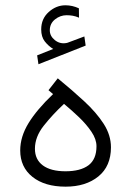

<svg xmlns="http://www.w3.org/2000/svg" viewBox="-20 -701 491 719"><path d="M179.2 -517.6Q161.1 -528.8 147.7 -545.9Q134.3 -563 134.3 -590.8Q134.3 -630.9 162.4 -656Q190.4 -681.2 225.1 -681.2Q251 -681.2 275.4 -669.9L275.9 -634.8Q263.7 -640.1 252.2 -642.1Q240.7 -644 229.5 -644Q205.6 -644 186 -628.4Q166.5 -612.8 166.5 -587.4Q166.5 -566.4 184.8 -551.3Q203.1 -536.1 226.6 -539.6Q229 -539.6 231.4 -540.5Q233.9 -541.5 235.8 -542L295.9 -564.5L300.8 -530.3L124 -460.4L119.1 -493.7ZM178.7 -348.6 161.6 -363.3 196.3 -407.7Q250.5 -363.3 295.9 -321.3Q341.3 -279.3 368.4 -237.1Q395.5 -194.8 395.5 -149.4Q395.5 -78.6 348.4 -40.3Q301.3 -2 225.6 -2Q147.5 -2 101.6 -38.6Q55.7 -75.2 55.7 -137.7Q55.7 -189 86.9 -240Q118.2 -291 178.7 -348.6ZM341.3 -153.3Q341.3 -179.7 322.5 -207.5Q303.7 -235.4 275.9 -262Q248 -288.6 219.7 -312Q176.8 -272 143.8 -230.2Q110.8 -188.5 110.8 -144Q110.8 -103.5 140.6 -81.5Q170.4 -59.6 225.1 -59.6Q281.2 -59.6 311.3 -82Q341.3 -104.5 341.3 -153.3Z"/></svg>

Font: Vazirmatn UI NL ExtraLight
Style: Regular
Weight: 200
Designer: Saber Rastikerdar
Foundry: Saber Rastikerdar
Version: Version 33.003